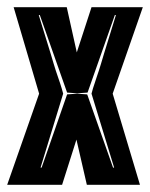

<svg xmlns="http://www.w3.org/2000/svg" viewBox="-25 -515 418 535"><path d="M-5 0 84 -254 13 -495H161L189 -369L230 -495H373L289 -254L365 0H217L188 -126L148 0ZM88 -48H91L162 -252L190 -254L218 -252L290 -48H293L230 -254Q230 -255 234 -268.5Q238 -282 244.5 -300.5Q251 -319 256.5 -337.5Q262 -356 265 -366L298 -473H295L219 -257L190 -255L162 -257L86 -473H83L116 -366Q119 -356 124.5 -337.5Q130 -319 136.5 -300.5Q143 -282 147 -268.5Q151 -255 151 -254Z"/></svg>

Font: Alumni Sans Inline One
Style: Regular
Weight: 400
Designer: Robert E. Leuschke
Foundry: Robert E. Leuschke
Version: Version 1.100; ttfautohint (v1.8.3)